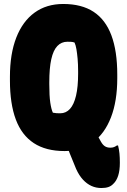

<svg xmlns="http://www.w3.org/2000/svg" viewBox="-20 -740 640 966"><path d="M430 -143Q443 -113 458 -83Q473 -53 488 -27Q497 -11 508 -4Q519 3 535 3Q546 3 553.5 0Q561 -3 568 -8H574Q579 12 581 32Q583 52 583 79Q583 118 574.5 144Q566 170 551 184Q540 196 525.5 201Q511 206 490 206Q463 206 440 195.5Q417 185 397.5 164Q378 143 363 110Q346 70 330.5 30.5Q315 -9 302 -49ZM298 -720Q391 -720 451 -680.5Q511 -641 540.5 -562Q570 -483 570 -365V-346Q570 -232 538.5 -150Q507 -68 447.5 -24Q388 20 305 20Q211 20 150 -20Q89 -60 59.5 -139Q30 -218 30 -335V-354Q30 -469 62 -551Q94 -633 154 -676.5Q214 -720 298 -720ZM228 -317Q228 -257 233 -223.5Q238 -190 246 -173Q256 -171 264.5 -170.5Q273 -170 283 -170Q312 -170 332 -192Q352 -214 362.5 -258.5Q373 -303 373 -369V-382Q373 -417 370.5 -444.5Q368 -472 364.5 -492.5Q361 -513 355 -526Q346 -529 338.5 -529.5Q331 -530 319 -530Q289 -530 268.5 -508.5Q248 -487 238 -442Q228 -397 228 -326Z"/></svg>

Font: Recursive Monospace Casual Black
Style: Regular
Weight: 900
Version: Version 1.047